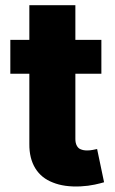

<svg xmlns="http://www.w3.org/2000/svg" viewBox="-20 -696 436 725"><path d="M19 -545.4H362.8V-417.5H19ZM90.8 -152.3V-676.3H264.6V-171.4Q264.6 -155.8 270 -146Q275.4 -135.7 284.7 -132.3Q294.9 -127.9 308.6 -127.9Q320.3 -127.9 330.1 -129.9Q336.4 -130.9 346.7 -133.3L373 -7.8Q360.4 -3.9 337.9 1Q313.5 6.3 284.2 7.8Q222.7 10.7 179.7 -6.8Q136.2 -23.4 113.3 -60.5Q90.3 -98.1 90.8 -152.3Z"/></svg>

Font: My Font
Style: Regular
Weight: 500
Designer: Rasmus Andersson
Foundry: rsms
Version: Version 0.001